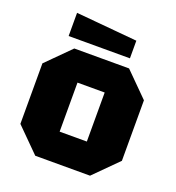

<svg xmlns="http://www.w3.org/2000/svg" viewBox="-132 -835 864 942"><g transform="rotate(20 300.0 -364.5)"><path d="M35 -122V-438L157 -560H443L565 -438V-122L443 0H157ZM229 -152H371V-408H229ZM430 -608H110V-729L430 -700Z"/></g></svg>

Font: Tektur ExtraBold
Style: Regular
Weight: 800
Designer: Adam Jagosz
Foundry: Adam Jagosz
Version: Version 1.005;gftools[0.9.30]